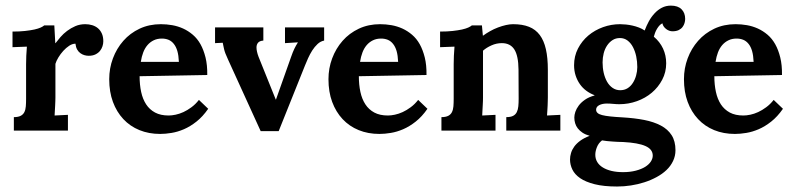

<svg xmlns="http://www.w3.org/2000/svg" viewBox="-20 -474 2883 697"><path d="M289.6 -386.2Q302.7 -386.2 314.7 -382.6Q326.7 -378.9 335.4 -371.6Q344.2 -364.3 349.6 -352.5Q355 -340.8 355 -324.2Q355 -315.4 352.1 -306.2Q349.1 -296.9 343 -289.3Q336.9 -281.7 326.7 -276.6Q316.4 -271.5 302.2 -271.5Q294.4 -271.5 286.6 -273.7Q278.8 -275.9 272 -280.8Q265.1 -285.6 260.3 -293.9Q255.4 -302.2 253.9 -315.4Q242.7 -315.4 231.2 -307.9Q219.7 -300.3 209.7 -289.3Q199.7 -278.3 191.9 -265.4Q184.1 -252.4 181.2 -242.2V-120.1Q181.2 -114.7 180.9 -107.2Q180.7 -99.6 180.2 -90.8Q179.7 -82 179.2 -72.8Q178.7 -63.5 178.2 -54.7L226.6 -57.1V0H30.3V-48.8Q45.9 -48.8 54.9 -53.5Q64 -58.1 68.4 -66.9Q72.8 -75.7 73.7 -87.9Q74.7 -100.1 74.7 -115.2V-241.2Q74.7 -254.9 75.4 -271.5Q76.2 -288.1 77.6 -304.7L25.4 -302.7V-359.4Q51.3 -359.4 71 -361.6Q90.8 -363.8 105 -366.9Q119.1 -370.1 127.7 -374Q136.2 -377.9 140.6 -381.8H177.2L180.7 -317.4H181.6Q189 -327.1 199.5 -339.4Q210 -351.6 223.6 -361.8Q237.3 -372.1 253.7 -379.2Q270 -386.2 289.6 -386.2Z M567.4 -334Q550.8 -334 537.8 -327.6Q524.9 -321.3 515.4 -310.3Q505.9 -299.3 500 -283.9Q494.1 -268.6 491.2 -249.5H629.4Q628.4 -272.9 623.8 -288.8Q619.1 -304.7 610.8 -314.9Q602.5 -325.2 591.6 -329.6Q580.6 -334 567.4 -334ZM732.4 -201.7 486.8 -197.3Q486.8 -166.5 492.4 -140.4Q498 -114.3 510.5 -95.2Q522.9 -76.2 543 -65.4Q563 -54.7 592.3 -54.7Q603.5 -54.7 617.4 -57.6Q631.3 -60.5 645.8 -67.1Q660.2 -73.7 674.8 -84.5Q689.5 -95.2 702.1 -111.3L735.8 -79.1Q715.8 -50.3 693.1 -32.5Q670.4 -14.6 647.7 -4.9Q625 4.9 602.8 8.5Q580.6 12.2 561.5 12.2Q520 12.2 486.1 -1.7Q452.1 -15.6 427.7 -41.7Q403.3 -67.9 389.9 -104.2Q376.5 -140.6 376.5 -186.5Q376.5 -226.1 389.9 -262Q403.3 -297.9 427.7 -325.7Q452.1 -353.5 486.8 -369.9Q521.5 -386.2 564 -386.2Q584.5 -386.2 605.2 -382.6Q626 -378.9 644.8 -370.4Q663.6 -361.8 679.9 -347.9Q696.3 -334 707.8 -313.5Q719.2 -293 726.1 -265.4Q732.9 -237.8 732.4 -201.7Z M936 -326.7Q922.4 -325.7 916.7 -318.8Q911.1 -312 911.1 -301.8Q911.1 -294.4 913.1 -285.9Q915 -277.3 918.5 -268.1L981 -112.8H981.9L1036.6 -267.1Q1043 -285.6 1048.6 -297.1Q1054.2 -308.6 1061 -319.3V-320.3L1014.6 -317.4V-374.5H1156.7V-326.7Q1143.6 -324.2 1132.8 -314.2Q1122.1 -304.2 1113.5 -290.8Q1105 -277.3 1098.4 -262.7Q1091.8 -248 1087.4 -236.8L991.7 2H926.3L808.1 -257.3Q801.8 -271 798.3 -280Q794.9 -289.1 793.5 -295.4Q792 -301.8 791 -306.9Q790 -312 788.6 -318.8L760.7 -317.4V-374.5H936Z M1363.3 -334Q1346.7 -334 1333.7 -327.6Q1320.8 -321.3 1311.3 -310.3Q1301.8 -299.3 1295.9 -283.9Q1290 -268.6 1287.1 -249.5H1425.3Q1424.3 -272.9 1419.7 -288.8Q1415 -304.7 1406.7 -314.9Q1398.4 -325.2 1387.5 -329.6Q1376.5 -334 1363.3 -334ZM1528.3 -201.7 1282.7 -197.3Q1282.7 -166.5 1288.3 -140.4Q1293.9 -114.3 1306.4 -95.2Q1318.8 -76.2 1338.9 -65.4Q1358.9 -54.7 1388.2 -54.7Q1399.4 -54.7 1413.3 -57.6Q1427.2 -60.5 1441.7 -67.1Q1456.1 -73.7 1470.7 -84.5Q1485.4 -95.2 1498 -111.3L1531.7 -79.1Q1511.7 -50.3 1489 -32.5Q1466.3 -14.6 1443.6 -4.9Q1420.9 4.9 1398.7 8.5Q1376.5 12.2 1357.4 12.2Q1315.9 12.2 1282 -1.7Q1248 -15.6 1223.6 -41.7Q1199.2 -67.9 1185.8 -104.2Q1172.4 -140.6 1172.4 -186.5Q1172.4 -226.1 1185.8 -262Q1199.2 -297.9 1223.6 -325.7Q1248 -353.5 1282.7 -369.9Q1317.4 -386.2 1359.9 -386.2Q1380.4 -386.2 1401.1 -382.6Q1421.9 -378.9 1440.7 -370.4Q1459.5 -361.8 1475.8 -347.9Q1492.2 -334 1503.7 -313.5Q1515.1 -293 1522 -265.4Q1528.8 -237.8 1528.3 -201.7Z M1968.8 -120.1Q1968.8 -114.7 1968.5 -107.2Q1968.3 -99.6 1968 -90.8Q1967.8 -82 1967 -72.8Q1966.3 -63.5 1965.8 -54.7L2014.2 -57.1V0H1817.9V-48.8Q1834 -48.8 1842.8 -53.5Q1851.6 -58.1 1856 -66.9Q1860.4 -75.7 1861.6 -87.9Q1862.8 -100.1 1862.8 -115.2L1862.3 -221.7Q1861.8 -271.5 1847.2 -294.4Q1832.5 -317.4 1801.8 -317.4Q1782.2 -317.4 1764.2 -309.3Q1746.1 -301.3 1733.4 -290V-120.1Q1733.4 -114.7 1733.2 -107.2Q1732.9 -99.6 1732.4 -90.8Q1731.9 -82 1731.4 -72.8Q1731 -63.5 1730.5 -54.7L1778.8 -57.1V0H1582.5V-48.8Q1598.1 -48.8 1607.2 -53.5Q1616.2 -58.1 1620.6 -66.9Q1625 -75.7 1626 -87.9Q1627 -100.1 1627 -115.2V-241.2Q1627 -254.9 1627.7 -271.5Q1628.4 -288.1 1629.9 -304.7L1577.6 -302.7V-359.4Q1603.5 -359.4 1623.3 -361.6Q1643.1 -363.8 1657.2 -366.9Q1671.4 -370.1 1679.9 -374Q1688.5 -377.9 1692.9 -381.8H1729.5L1732.9 -344.7H1733.9Q1745.1 -353 1759 -360.8Q1772.9 -368.7 1787.8 -374.3Q1802.7 -379.9 1816.9 -383.1Q1831.1 -386.2 1842.3 -386.2Q1876.5 -386.2 1900.4 -376.7Q1924.3 -367.2 1939.5 -346.9Q1954.6 -326.7 1961.7 -295.4Q1968.8 -264.2 1968.8 -220.7Z M2241.7 41.5Q2232.9 41.5 2223.1 41Q2213.4 40.5 2203.4 39.8Q2193.4 39.1 2183.3 38.1Q2173.3 37.1 2165.5 35.6Q2152.8 45.4 2147 60.1Q2141.1 74.7 2141.1 87.9Q2141.1 102.5 2148.2 114.3Q2155.3 126 2168.5 134Q2181.6 142.1 2200 146.5Q2218.3 150.9 2241.7 150.9Q2267.6 150.9 2288.1 145.5Q2308.6 140.1 2322.3 131.6Q2335.9 123 2342.8 112.3Q2349.6 101.6 2349.6 90.8Q2349.6 67.9 2323.2 56.2Q2296.9 44.4 2241.7 41.5ZM2230.5 -335.9Q2215.3 -335.9 2203.9 -328.6Q2192.4 -321.3 2184.1 -309.1Q2175.8 -296.9 2171.6 -280.8Q2167.5 -264.6 2167.5 -247.6Q2167.5 -227.5 2171.6 -209.5Q2175.8 -191.4 2183.8 -177.2Q2191.9 -163.1 2204.1 -154.8Q2216.3 -146.5 2231.4 -146.5Q2246.6 -146.5 2258.1 -153.6Q2269.5 -160.6 2277.3 -172.9Q2285.2 -185.1 2289.3 -200.2Q2293.5 -215.3 2293.5 -230.5Q2293.5 -250.5 2289.6 -269.3Q2285.6 -288.1 2277.8 -303Q2270 -317.9 2258.1 -326.9Q2246.1 -335.9 2230.5 -335.9ZM2420.9 -360.4Q2415.5 -360.4 2409.4 -362.5Q2403.3 -364.7 2398.2 -368.7Q2393.1 -372.6 2389.4 -377.9Q2385.7 -383.3 2384.8 -389.2Q2379.9 -387.7 2374.8 -382.3Q2369.6 -377 2365.2 -369.6Q2360.8 -362.3 2357.9 -354.5Q2355 -346.7 2353.5 -340.8Q2375.5 -322.3 2387 -297.6Q2398.4 -272.9 2398.4 -244.1Q2398.4 -211.9 2384 -184.6Q2369.6 -157.2 2346.2 -137.5Q2322.8 -117.7 2292 -106.7Q2261.2 -95.7 2228.5 -95.7Q2218.3 -95.7 2206.3 -96.9Q2194.3 -98.1 2183.1 -98.1Q2166.5 -98.1 2155.3 -92.3Q2144 -86.4 2144 -75.7Q2144 -68.8 2149.2 -64Q2154.3 -59.1 2165.8 -56.2Q2177.2 -53.2 2195.6 -51.3Q2213.9 -49.3 2240.2 -47.9Q2283.2 -45.4 2318.4 -38.6Q2353.5 -31.7 2378.9 -18.3Q2404.3 -4.9 2418.2 16.8Q2432.1 38.6 2432.1 71.3Q2432.1 92.3 2423.3 110.6Q2414.6 128.9 2399.4 143.3Q2384.3 157.7 2363.5 168.9Q2342.8 180.2 2319.3 187.7Q2295.9 195.3 2270.5 199.2Q2245.1 203.1 2220.2 203.1Q2171.9 203.1 2138.9 194.8Q2106 186.5 2086.2 172.9Q2066.4 159.2 2057.9 141.6Q2049.3 124 2049.3 105Q2049.3 93.3 2053 81.3Q2056.6 69.3 2064.7 58.1Q2072.8 46.9 2086.4 36.9Q2100.1 26.9 2120.6 19Q2105 14.6 2094.5 7.6Q2084 0.5 2077.4 -8.1Q2070.8 -16.6 2067.9 -26.6Q2064.9 -36.6 2064.9 -47.4Q2064.9 -56.6 2068.6 -67.9Q2072.3 -79.1 2080.8 -90.6Q2089.4 -102.1 2103.3 -111.8Q2117.2 -121.6 2138.2 -127.4V-128.4Q2121.6 -134.8 2108.2 -144.8Q2094.7 -154.8 2085 -168.7Q2075.2 -182.6 2069.6 -200Q2064 -217.3 2064 -237.3Q2064 -270 2078.1 -297.6Q2092.3 -325.2 2115.7 -345Q2139.2 -364.7 2169.2 -375.5Q2199.2 -386.2 2231 -386.2Q2240.7 -386.2 2252.4 -385Q2264.2 -383.8 2276.1 -381.1Q2288.1 -378.4 2299.6 -374Q2311 -369.6 2320.3 -363.3Q2326.7 -380.4 2335.4 -396.5Q2344.2 -412.6 2356.2 -425.5Q2368.2 -438.5 2382.8 -446Q2397.5 -453.6 2415.5 -453.6Q2440.9 -453.6 2454.1 -440.4Q2467.3 -427.2 2467.3 -405.3Q2467.3 -398.4 2465.1 -390.6Q2462.9 -382.8 2457.8 -376Q2452.6 -369.1 2443.6 -364.7Q2434.6 -360.4 2420.9 -360.4Z M2653.8 -334Q2637.2 -334 2624.3 -327.6Q2611.3 -321.3 2601.8 -310.3Q2592.3 -299.3 2586.4 -283.9Q2580.6 -268.6 2577.6 -249.5H2715.8Q2714.8 -272.9 2710.2 -288.8Q2705.6 -304.7 2697.3 -314.9Q2689 -325.2 2678 -329.6Q2667 -334 2653.8 -334ZM2818.8 -201.7 2573.2 -197.3Q2573.2 -166.5 2578.9 -140.4Q2584.5 -114.3 2596.9 -95.2Q2609.4 -76.2 2629.4 -65.4Q2649.4 -54.7 2678.7 -54.7Q2689.9 -54.7 2703.9 -57.6Q2717.8 -60.5 2732.2 -67.1Q2746.6 -73.7 2761.2 -84.5Q2775.9 -95.2 2788.6 -111.3L2822.3 -79.1Q2802.2 -50.3 2779.5 -32.5Q2756.8 -14.6 2734.1 -4.9Q2711.4 4.9 2689.2 8.5Q2667 12.2 2647.9 12.2Q2606.4 12.2 2572.5 -1.7Q2538.6 -15.6 2514.2 -41.7Q2489.7 -67.9 2476.3 -104.2Q2462.9 -140.6 2462.9 -186.5Q2462.9 -226.1 2476.3 -262Q2489.7 -297.9 2514.2 -325.7Q2538.6 -353.5 2573.2 -369.9Q2607.9 -386.2 2650.4 -386.2Q2670.9 -386.2 2691.7 -382.6Q2712.4 -378.9 2731.2 -370.4Q2750 -361.8 2766.4 -347.9Q2782.7 -334 2794.2 -313.5Q2805.7 -293 2812.5 -265.4Q2819.3 -237.8 2818.8 -201.7Z"/></svg>

Font: Parastoo Print
Style: Print-Bold
Weight: 700
Foundry: Saber Rastikerdar (saber.rastikerdar@gmail.com)
Version: Version 1.0.0-alpha3